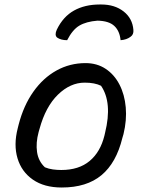

<svg xmlns="http://www.w3.org/2000/svg" viewBox="-20 -824 640 855"><path d="M414 -732Q364 -728 333.5 -710Q303 -692 279 -645Q251 -645 234 -657Q222 -668 233 -692Q261 -750 309.5 -777Q358 -804 424 -804H431Q491 -804 530.5 -773Q570 -742 574 -691Q576 -670 561 -660Q544 -647 517 -645Q513 -686 489 -708.5Q465 -731 414 -732ZM361 -543Q412 -543 450.5 -517.5Q489 -492 512 -447.5Q535 -403 540 -346Q545 -289 530 -227L525 -210Q498 -99 432 -44Q366 11 255 11Q177 11 126.5 -24Q76 -59 58 -119Q40 -179 59 -253L63 -269Q85 -354 128.5 -415.5Q172 -477 231.5 -510Q291 -543 361 -543ZM357 -456Q293 -456 238 -402.5Q183 -349 156 -250L152 -236Q139 -188 145 -147Q151 -106 180 -79Q197 -72 215.5 -69.5Q234 -67 253 -67Q331 -67 379 -107Q427 -147 445 -220L448 -233Q481 -367 430 -442Q402 -456 357 -456Z"/></svg>

Font: Recursive Mn Csl St
Style: Italic
Weight: 400
Italic angle: -15°
Monospace: yes
Version: Version 1.079;hotconv 1.0.112;makeotfexe 2.5.65598; ttfautoh